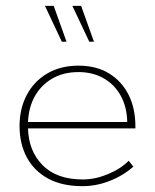

<svg xmlns="http://www.w3.org/2000/svg" viewBox="-20 -628 531 658"><path d="M263 10Q192 10 144 -16.5Q96 -43 71.5 -89.5Q47 -136 47 -196Q47 -256 72 -303Q97 -350 142.5 -376.5Q188 -403 249 -403Q310 -403 353.5 -376.5Q397 -350 420.5 -303.5Q444 -257 444 -195V-188H76Q78 -111 125 -63Q173 -13 264 -13Q306 -13 349.5 -31Q393 -49 421 -77L437 -57Q402 -26 356 -8Q310 10 263 10ZM76 -210H416Q415 -261 394 -299.5Q373 -338 335.5 -359.5Q298 -381 249 -381Q196 -381 157 -357.5Q118 -334 97 -294Q78 -257 76 -210ZM286 -485 228 -608H258L302 -485ZM192 -485 134 -608H164L208 -485Z"/></svg>

Font: Rokkitt SemiBold Thin
Style: Regular
Weight: 250
Version: Version 3.103